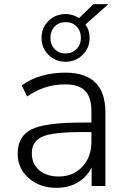

<svg xmlns="http://www.w3.org/2000/svg" viewBox="-20 -899 618 928"><path d="M252.9 8.8Q171.9 8.8 118.7 -38.1Q65.4 -85 65.4 -156.2Q65.4 -240.2 131.8 -273.4Q198.2 -306.6 375 -306.6H421.9V-360.4Q421.9 -428.7 391.6 -460Q361.3 -491.2 294.9 -491.2Q194.3 -491.2 111.3 -432.6L85 -486.3Q171.9 -547.9 295.9 -547.9Q489.3 -547.9 489.3 -356.4V0H422.9V-89.8Q400.4 -43.9 356.4 -17.6Q312.5 8.8 252.9 8.8ZM133.8 -158.2Q133.8 -107.4 169.4 -76.7Q205.1 -45.9 263.7 -45.9Q333 -45.9 377.4 -92.8Q421.9 -139.6 421.9 -213.9V-260.7H376Q234.4 -260.7 184.1 -238.3Q133.8 -215.8 133.8 -158.2ZM296.9 -831.1Q331.1 -831.1 362.3 -811.5L431.6 -878.9H503.9L392.6 -780.3Q413.1 -753.9 413.1 -715.8Q413.1 -667 379.4 -633.8Q345.7 -600.6 296.9 -600.6Q248 -600.6 214.4 -633.8Q180.7 -667 180.7 -715.8Q180.7 -764.6 214.4 -797.9Q248 -831.1 296.9 -831.1ZM223.6 -715.8Q223.6 -683.6 244.1 -662.1Q264.6 -640.6 296.9 -640.6Q329.1 -640.6 350.1 -662.1Q371.1 -683.6 371.1 -715.8Q371.1 -749 350.6 -770.5Q330.1 -792 296.9 -792Q264.6 -792 244.1 -770.5Q223.6 -749 223.6 -715.8Z"/></svg>

Font: Min Sans Light
Style: Regular
Weight: 300
Designer: Jinseong-Kim, NotoSansCJK, Nunito
Foundry: Jinseong-Kim
Version: Version 1.400;Glyphs 3.1.2 (3151)